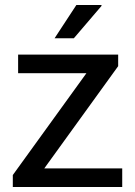

<svg xmlns="http://www.w3.org/2000/svg" viewBox="-20 -743 538 763"><path d="M30.9 0V-47.4L323.5 -452.2H52V-526H449.6V-480.1L156 -73.8H465.7V0ZM196.9 -591 283.4 -723H382.8L383.8 -720L273.5 -591Z"/></svg>

Font: Archivo Variable SemiBold
Style: Regular
Weight: 600
Designer: Hector Gatti
Foundry: Omnibus-Type
Version: Version 2.001